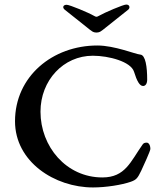

<svg xmlns="http://www.w3.org/2000/svg" viewBox="-20 -808 717 844"><path d="M273 -787C264 -787 258 -783 258 -777C258 -773 260 -769 265 -765L363 -687C383 -671 389 -665 404 -665C419 -665 425 -671 445 -687L543 -765C548 -769 549 -773 549 -777C549 -783 544 -788 535 -788C522 -788 440 -753 414 -738C405 -733 403 -733 394 -738C368 -753 286 -787 273 -787ZM408 -608C211 -608 46 -472 46 -275C46 -97 220 16 389 16C445 16 515 5 555 -9C580 -18 585 -25 601 -58C610 -77 641 -145 641 -153C641 -171 633 -181 625 -181C617 -181 611 -179 607 -173C554 -98 531 -28 430 -28C271 -28 158 -164 158 -317C158 -455 259 -563 388 -563C459 -563 555 -537 569 -493C582 -451 594 -430 609 -430C620 -430 627 -441 627 -458C627 -513 620 -566 597 -568C574 -570 484 -608 408 -608Z"/></svg>

Font: EB Garamond SC 08
Style: Regular
Weight: 400
Version: Version 0.016